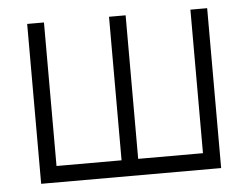

<svg xmlns="http://www.w3.org/2000/svg" viewBox="-44 -593 835 646"><g transform="rotate(-5 373.5 -270.0)"><path d="M69.8 0V-540H126.5V-55.2H346.2V-540H402.3V-55.2H621.1V-540H677.7V0Z"/></g></svg>

Font: Manrope Light
Style: Regular
Weight: 300
Designer: Mikhail Sharanda
Foundry: Mikhail Sharanda
Version: Version 4.505;FEAKit 1.0